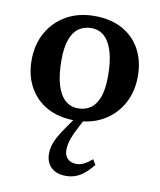

<svg xmlns="http://www.w3.org/2000/svg" viewBox="-81 -521 704 846"><g transform="rotate(10 271.0 -98.0)"><path d="M272.5 -43Q304 -43 327.8 -59.2Q351.5 -75.5 364.8 -111.2Q378 -147 378 -205Q378 -270 365.2 -313.5Q352.5 -357 328.5 -379.2Q304.5 -401.5 269.5 -401.5Q237.5 -401.5 213.8 -385.2Q190 -369 176.8 -333.5Q163.5 -298 163.5 -239.5Q163.5 -175 176.2 -131.2Q189 -87.5 213.2 -65.2Q237.5 -43 272.5 -43ZM267.5 12Q195.5 12 143.2 -16.8Q91 -45.5 62.5 -97.2Q34 -149 34 -217Q34 -287.5 64.5 -341.5Q95 -395.5 149 -426Q203 -456.5 274.5 -456.5Q346.5 -456.5 398.8 -428Q451 -399.5 479.2 -348Q507.5 -296.5 507.5 -227.5Q507.5 -157 477 -103Q446.5 -49 392.5 -18.5Q338.5 12 267.5 12ZM286 44.5Q273 69.5 266 87.8Q259 106 256.2 120Q253.5 134 253.5 146.5Q253.5 171.5 268.2 185.5Q283 199.5 307.5 199.5Q323.5 199.5 339.2 192.2Q355 185 377 166L391 189.5Q360 228 332.2 243.8Q304.5 259.5 271 259.5Q228 259.5 204.5 236.5Q181 213.5 181 176Q181 158.5 185.5 140.8Q190 123 202.5 99.8Q215 76.5 238.5 43.5L286.5 -25H322Z"/></g></svg>

Font: Newsreader 16pt 16pt SemiBold
Style: Regular
Weight: 600
Version: Version 1.003